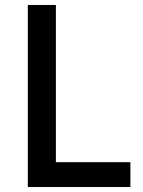

<svg xmlns="http://www.w3.org/2000/svg" viewBox="-20 -753 577 773"><path d="M505 -100V0H92V-733H205V-100Z"/></svg>

Font: IBM Plex Sans JP Medium
Style: Regular
Weight: 500
Designer: Mike Abbink; Paul van der Laan; Pieter van Rosmalen; Wujin Sim; Yejin Wi; Jinhee Kim; Boomi Park; Yona Kim; Kichan Ma
Foundry: Sandoll Inc.
Version: Version 1.001